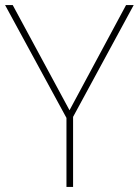

<svg xmlns="http://www.w3.org/2000/svg" viewBox="-20 -827 545 754"><path d="M253 -394 30 -807H0L241 -364V-93H267V-368L505 -807H475Z"/></svg>

Font: Noto Sans Telugu UI Thin
Style: Regular
Weight: 100
Designer: Jelle Bosma - Monotype Design Team
Foundry: Monotype Imaging Inc.
Version: Version 2.005